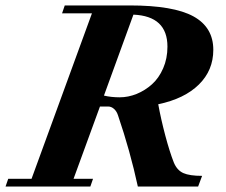

<svg xmlns="http://www.w3.org/2000/svg" viewBox="-53 -683 828 703"><path d="M-32.7 0 -22.9 -28.3H62.5L283.7 -634.3H174.3L184.1 -663.1H421.4Q582.5 -663.1 655.3 -623Q728 -583 728 -500.5Q728 -425.3 675 -373.3Q622.1 -321.3 526.4 -301.3Q536.1 -247.6 552.2 -186.8Q568.4 -126 583.5 -87.9Q595.2 -59.6 618.2 -49.3Q641.1 -39.1 687 -39.1L672.4 0H451.7Q423.8 -129.4 378.9 -261.2Q374 -275.9 364.3 -284.4Q354.5 -293 343.3 -293H313L216.3 -28.3H287.6L277.8 0ZM560.1 -512.2Q560.1 -624 435.5 -629.4L327.6 -333Q354 -326.7 385.3 -326.7Q416.5 -326.7 447.3 -339.1Q478 -351.6 503.4 -374.3Q528.8 -397 544.4 -432.9Q560.1 -468.8 560.1 -512.2Z"/></svg>

Font: Elstob 18pt ExtraBold
Style: Italic
Weight: 800
Italic angle: -20°
Designer: Peter S. Baker
Version: Version 1.015